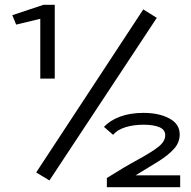

<svg xmlns="http://www.w3.org/2000/svg" viewBox="-20 -706 790 796"><path d="M147 -380V-628L47 -604L31 -643L160 -686H207V-380ZM185 42 130 9 574 -667 630 -632ZM423 70V32Q496 -14 550.5 -43.5Q605 -73 635 -96Q665 -119 665 -145Q665 -169 640 -179Q615 -189 575 -189Q534 -189 500 -178.5Q466 -168 449 -147L411 -180Q436 -207 478 -222.5Q520 -238 575 -238Q639 -238 682 -215Q725 -192 725 -149Q725 -115 701 -88.5Q677 -62 636 -36.5Q595 -11 542 21H727V70Z"/></svg>

Font: Inconsolata ExtraExpanded Medium
Style: Regular
Weight: 500
Width: 8
Monospace: yes
Designer: Raph Levien, Cyreal, Brenton Simpson
Foundry: Raph Levien, Cyreal, Google
Version: Version 3.001; ttfautohint (v1.8.2.53-6de2)